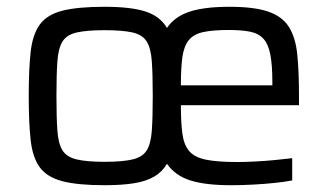

<svg xmlns="http://www.w3.org/2000/svg" viewBox="-20 -538 966 566"><path d="M288.4 8Q209.1 8 164 -3.8Q118.8 -15.6 97.5 -44.4Q76.2 -73.3 70.4 -124.8Q64.7 -176.3 64.7 -255.1Q64.7 -333.9 70.4 -385.4Q76.2 -436.8 97.5 -465.9Q118.8 -494.9 164 -506.5Q209.1 -518 288.4 -518Q365.2 -518 408.3 -504.3Q451.4 -490.6 472.2 -455.7Q494.6 -488.8 538.2 -503.4Q581.8 -518 656.9 -518Q729.8 -518 771.3 -503.6Q812.7 -489.2 832 -458.1Q851.4 -426.9 856.4 -377Q861.4 -327 861.4 -254.9V-227.8H513.2Q513.2 -175.9 517.8 -143Q522.4 -110 538.3 -92Q554.1 -74 587.5 -67.2Q620.9 -60.4 678.5 -60.4Q702.8 -60.4 731.6 -61.9Q760.4 -63.3 789.4 -66.1Q818.4 -68.8 841.4 -71.7V-6.1Q820.7 -2.1 790.1 1.2Q759.5 4.5 726 6.2Q692.5 8 661 8Q585.3 8 540.9 -6.2Q496.5 -20.3 472.2 -55.1Q458.4 -31.4 434.9 -17.6Q411.4 -3.7 375.7 2.1Q340 8 288.4 8ZM288.4 -61Q341.7 -61 371.1 -68.1Q400.5 -75.1 412.7 -95.1Q425 -115 427.6 -153.7Q430.3 -192.4 430.3 -255.1Q430.3 -317.8 427.6 -356.4Q425 -395.1 412.7 -415.2Q400.5 -435.4 371.1 -442.2Q341.7 -449 288.4 -449Q235.5 -449 205.9 -442.2Q176.3 -435.4 164 -415.2Q151.8 -395.1 149.1 -356.4Q146.4 -317.8 146.4 -255.1Q146.4 -192.4 149.1 -153.7Q151.8 -115 164 -95.1Q176.3 -75.1 205.9 -68.1Q235.5 -61 288.4 -61ZM782.9 -268.3V-296Q782.9 -347.5 776.7 -378.2Q770.6 -408.8 756.1 -424.3Q741.7 -439.8 716.7 -444.7Q691.7 -449.6 654.5 -449.6Q607.1 -449.6 579 -443.4Q550.9 -437.3 536.7 -419.9Q522.5 -402.5 517.8 -370.6Q513.2 -338.6 513.2 -286.4H802.1Z"/></svg>

Font: Saira Thin
Style: Regular
Weight: 100
Designer: Hector Gatti with collaboration of the Omnibus-Type team
Foundry: Omnibus-Type
Version: Version 1.101